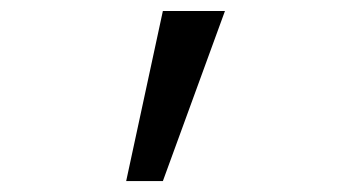

<svg xmlns="http://www.w3.org/2000/svg" viewBox="-20 -833 640 350"><path d="M276.9 -502.9H210L276.9 -813H390.1Z"/></svg>

Font: Courier New
Style: Regular
Weight: 400
Designer: Steve Matteson
Foundry: Ascender Corporation
Version: Version 2.00.3